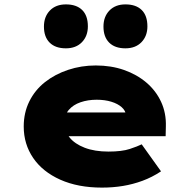

<svg xmlns="http://www.w3.org/2000/svg" viewBox="-20 -844 874 874"><path d="M444 10Q335 10 254.5 -26Q174 -62 131 -125Q88 -188 88 -268Q88 -331 113.5 -382.5Q139 -434 184.5 -470Q230 -506 290 -526Q350 -546 416 -546Q486 -546 544.5 -525.5Q603 -505 646.5 -468Q690 -431 713.5 -380Q737 -329 735 -268L734 -224H214L191 -332H573L554 -301V-319Q552 -340 534 -356Q516 -372 486.5 -381Q457 -390 420 -390Q380 -390 346.5 -378.5Q313 -367 293 -343.5Q273 -320 273 -284Q273 -248 296.5 -218.5Q320 -189 365.5 -171.5Q411 -154 474 -154Q535 -154 571 -166Q607 -178 625 -187L713 -64Q672 -37 628.5 -21Q585 -5 539.5 2.5Q494 10 444 10ZM551 -624Q503 -624 477 -650Q451 -676 451 -723Q451 -768 478 -796Q505 -824 551 -824Q599 -824 625 -798.5Q651 -773 651 -724Q651 -680 624 -652Q597 -624 551 -624ZM280 -624Q232 -624 206 -650Q180 -676 180 -723Q180 -768 207 -796Q234 -824 280 -824Q328 -824 354 -798.5Q380 -773 380 -724Q380 -680 353 -652Q326 -624 280 -624Z"/></svg>

Font: Lexend Peta Black
Style: Regular
Weight: 900
Version: Version 1.007